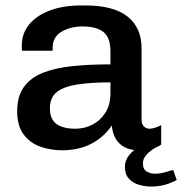

<svg xmlns="http://www.w3.org/2000/svg" viewBox="-20 -541 668 704"><path d="M207 10Q166 10 128.5 -3Q91 -16 67 -47.5Q43 -79 43 -133Q43 -188 67.5 -222Q92 -256 137 -274Q182 -292 245 -298.5Q308 -305 385 -305V-353Q385 -403 359.5 -423.5Q334 -444 282 -444Q239 -444 206 -425Q173 -406 173 -365V-355H61Q60 -359 60 -364.5Q60 -370 60 -375Q60 -419 87.5 -452Q115 -485 164 -503Q213 -521 276 -521H293Q397 -521 448 -480Q499 -439 499 -365V-104Q499 -85 508 -77Q517 -69 528 -69Q538 -69 549.5 -73Q561 -77 571 -82V-11Q558 -1 538 4.5Q518 10 490 10Q457 10 435.5 -2Q414 -14 403 -34.5Q392 -55 390 -81Q361 -38 315 -14Q269 10 207 10ZM257 -69Q289 -69 318 -83.5Q347 -98 366 -127Q385 -156 385 -200V-239Q315 -239 265 -231.5Q215 -224 189 -204Q163 -184 163 -144Q163 -104 187 -86.5Q211 -69 257 -69ZM535 143Q512 143 489.5 136.5Q467 130 452.5 114Q438 98 438 71Q438 47 453 28.5Q468 10 486 0H551Q530 12 517 26.5Q504 41 504 58Q504 80 518 88Q532 96 548 96Q565 96 582 91.5Q599 87 615 82L628 119Q606 131 583 137Q560 143 535 143Z"/></svg>

Font: Chivo Medium Medium
Style: Regular
Weight: 500
Version: Version 2.002